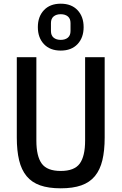

<svg xmlns="http://www.w3.org/2000/svg" viewBox="-20 -1008 659 1040"><path d="M177 -698V-246Q177 -162 206 -122Q235 -82 309 -82Q383 -82 412 -122Q441 -162 441 -246V-698H547V-263Q547 -192 534.5 -140Q522 -88 494 -54Q466 -20 420.5 -4Q375 12 309 12Q243 12 197.5 -4Q152 -20 124 -54Q96 -88 83.5 -140Q71 -192 71 -263V-698ZM309 -734Q251 -734 218 -769Q185 -804 185 -861Q185 -918 218 -953Q251 -988 309 -988Q367 -988 400 -953Q433 -918 433 -861Q433 -804 400 -769Q367 -734 309 -734ZM309 -792Q333 -792 347.5 -804Q362 -816 362 -840V-883Q362 -907 347.5 -919Q333 -931 309 -931Q285 -931 270.5 -919Q256 -907 256 -883V-840Q256 -816 270.5 -804Q285 -792 309 -792Z"/></svg>

Font: IBM Plex Sans Condensed Medium
Style: Regular
Weight: 500
Width: 3
Designer: Mike Abbink, Paul van der Laan, Pieter van Rosmalen
Foundry: Bold Monday
Version: Version 1.3